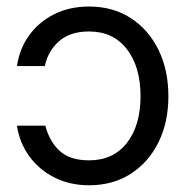

<svg xmlns="http://www.w3.org/2000/svg" viewBox="-20 -547 563 579"><path d="M248.5 11.7Q190.4 11.7 143.8 -12Q97.2 -35.6 67.9 -76.4Q38.6 -117.2 31.2 -168H116.7Q128.9 -120.6 159.9 -92Q190.9 -63.5 248.5 -63.5Q321.8 -63.5 362.8 -116.2Q403.8 -168.9 403.8 -256.8Q403.8 -345.7 362.5 -398.9Q321.3 -452.1 248.5 -452.1Q191.4 -452.1 158 -422.6Q124.5 -393.1 115.2 -347.7H31.2Q38.6 -399.9 67.9 -440.4Q97.2 -481 143.6 -504.2Q189.9 -527.3 248.5 -527.3Q320.3 -527.3 374 -492.7Q427.7 -458 457.8 -397Q487.8 -335.9 487.8 -256.8Q487.8 -178.2 457.8 -117.7Q427.7 -57.1 374 -22.7Q320.3 11.7 248.5 11.7Z"/></svg>

Font: Inter Display
Style: Regular
Weight: 400
Designer: Rasmus Andersson
Foundry: rsms
Version: Version 4.001;git-9221beed3